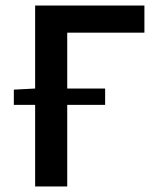

<svg xmlns="http://www.w3.org/2000/svg" viewBox="-20 -674 574 694"><path d="M30 -295V-350L107 -354V-654H502V-556H223V-354H360V-295H223V0H107V-295Z"/></svg>

Font: Giro Semibold
Style: Regular
Weight: 600
Designer: Paul D. Hunt
Foundry: Adobe Systems Incorporated
Version: Version 1.000;PS 1.0;hotconv 1.0.88;makeotf.lib2.5.647800